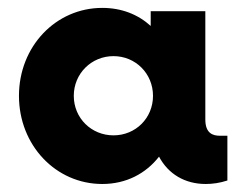

<svg xmlns="http://www.w3.org/2000/svg" viewBox="-20 -455 623 484"><path d="M534.7 -112.8C516.6 -112.8 497.6 -118.7 497.6 -153.8V-426.8H359.9V-389.6C328.1 -418.5 286.6 -435.1 237.8 -435.1C120.6 -435.1 27.8 -337.9 27.8 -213.4C27.8 -88.9 120.6 8.8 237.8 8.8C298.3 8.8 347.7 -17.6 380.9 -60.1C404.3 -16.1 446.3 8.8 498.5 8.8C515.6 8.8 534.2 6.3 553.2 0V-112.8ZM266.1 -113.8C210.4 -113.8 166 -157.2 166 -213.4C166 -269.5 210.4 -313.5 266.1 -313.5C321.8 -313.5 365.7 -269.5 365.7 -213.4C365.7 -157.2 321.8 -113.8 266.1 -113.8Z"/></svg>

Font: Now ExtraBold
Style: Regular
Weight: 800
Designer: Alfredo Marco Pradil
Foundry: Alfredo Marco Pradil
Version: Version 1.200;hotconv 1.0.109;makeotfexe 2.5.65596